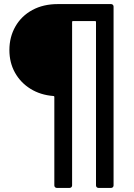

<svg xmlns="http://www.w3.org/2000/svg" viewBox="-20 -720 654 940"><path d="M524 -700Q529 -700 532.5 -696.5Q536 -693 536 -688V188Q536 193 532.5 196.5Q529 200 524 200H462Q457 200 453.5 196.5Q450 193 450 188V-612Q450 -617 445 -617H338Q333 -617 333 -612V188Q333 193 329.5 196.5Q326 200 321 200H258Q253 200 249.5 196.5Q246 193 246 188V-245Q246 -250 241 -250Q178 -255 129.5 -285Q81 -315 53.5 -364Q26 -413 26 -475Q26 -539 55.5 -590.5Q85 -642 138.5 -671Q192 -700 263 -700Z"/></svg>

Font: Barlow SemiBold
Style: Regular
Weight: 600
Designer: Jeremy Tribby
Foundry: Tribby Type
Version: Version 1.422